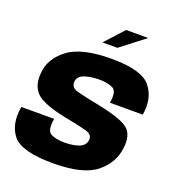

<svg xmlns="http://www.w3.org/2000/svg" viewBox="-153 -987 1016 1112"><g transform="rotate(20 355.0 -431.0)"><path d="M329 -752H421L569.5 -866.5H433.5ZM296.5 4Q484.5 4 564 -61.2Q643.5 -126.5 653.5 -219.5Q664 -301 621.2 -337.5Q578.5 -374 427.5 -404.5Q339 -421.5 293.5 -434Q248 -446.5 254.5 -488Q259.5 -518 297.5 -530.8Q335.5 -543.5 389 -543.5Q437.5 -543.5 469.8 -528Q502 -512.5 489.5 -438.5H691.5Q709.5 -543 654.8 -612Q600 -681 413.5 -681Q227 -681 143.8 -616.5Q60.5 -552 55 -463Q47 -386.5 89.5 -342.8Q132 -299 277.5 -269.5Q361.5 -254 408.8 -241Q456 -228 449.5 -191Q444.5 -158.5 407.8 -145Q371 -131.5 319 -131.5Q267 -131.5 235.8 -148Q204.5 -164.5 217.5 -240H15.5Q-4 -129.5 49.8 -62.8Q103.5 4 296.5 4Z"/></g></svg>

Font: Anybody UltraCondensed Thin ExtraBold
Style: Italic
Weight: 800
Italic angle: -10°
Version: Version 1.111